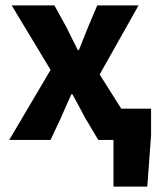

<svg xmlns="http://www.w3.org/2000/svg" viewBox="-20 -516 588 708"><path d="M398.4 172V0H369.4V-115.3H537.1V-18.6L523.2 172ZM14 0 166.5 -258.2 23.1 -496.1H180.7L224.7 -415.9Q235.1 -395.3 245.7 -373.7Q256.3 -352.1 266.9 -331.3H270.9Q279.1 -352.1 287.9 -373.7Q296.7 -395.3 304.7 -415.9L338.6 -496.1H490.9L347.5 -241.4L499.9 0H342.4L293.6 -82Q282.2 -103.3 270.5 -125.3Q258.8 -147.3 247.1 -168.3H243.1Q233.9 -147.3 224 -125.7Q214.1 -104.1 204.9 -82L166.3 0Z"/></svg>

Font: Source Sans 3 VF
Style: Regular
Weight: 200
Designer: Paul D. Hunt
Foundry: Adobe
Version: Version 3.046;hotconv 1.0.118;makeotfexe 2.5.65603